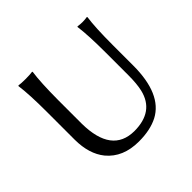

<svg xmlns="http://www.w3.org/2000/svg" viewBox="-160 -825 1011 1011"><g transform="rotate(-45 346.0 -319.0)"><path d="M543.9 -444.8Q543.9 -573.7 534.2 -645L536.1 -647.9Q554.7 -645 570.8 -645Q588.4 -645 606 -647.9L607.9 -645Q598.1 -578.1 598.1 -444.8V-294.9Q598.1 -82.5 479.5 -20Q421.9 9.8 336.9 9.8Q218.8 9.8 155.8 -66.4Q104.5 -129.9 104 -235.8V-444.8Q104 -573.7 94.2 -645L96.2 -647.9Q114.3 -645 147 -645Q179.7 -645 198.2 -647.9L200.2 -645Q190.4 -578.1 189.9 -444.8V-269Q192.4 -47.4 357.9 -45.9Q504.4 -45.9 534.2 -171.4Q543.9 -212.4 543.9 -276.9Z"/></g></svg>

Font: Linux Biolinum Capitals O
Style: Small Caps
Weight: 400
Designer: Philipp H. Poll
Foundry: Philipp H. Poll
Version: Version 1.0.4